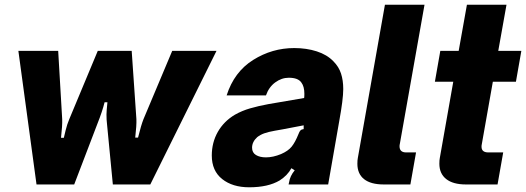

<svg xmlns="http://www.w3.org/2000/svg" viewBox="-20 -783 2233 815"><path d="M135 0 58 -567H227L244 -277Q245 -250 239 -198H251Q252 -203 258.5 -229.5Q265 -256 274 -277L395 -567H539L559 -277Q560 -250 554 -199H566Q579 -252 589 -277L711 -567H899L618 0H459L434 -259Q432 -274 432 -297Q432 -311 436 -349H424Q414 -309 394 -259L295 0Z M879 -123Q879 -178 904.5 -223Q930 -268 977 -296Q1007 -313 1041.5 -323Q1076 -333 1119 -341L1271 -367Q1272 -373 1272 -385Q1272 -416 1259 -433Q1245 -453 1206 -453Q1175 -453 1148 -433Q1121 -413 1109 -378H942Q974 -478 1054.5 -528.5Q1135 -579 1229 -579Q1281 -579 1324.5 -565Q1368 -551 1395 -523Q1418 -500 1427.5 -471Q1437 -442 1437 -405Q1437 -362 1420 -269L1373 0H1205L1207 -9Q1211 -36 1231 -60L1217 -69Q1200 -38 1167 -17Q1118 12 1038 12Q967 12 923 -23Q879 -58 879 -123ZM1173 -129Q1203 -142 1218 -160.5Q1233 -179 1247 -214Q1251 -225 1255.5 -229.5Q1260 -234 1269 -235V-251L1180 -234L1146 -228Q1118 -223 1101.5 -217Q1085 -211 1072 -201Q1050 -181 1050 -156Q1050 -135 1066.5 -125Q1083 -115 1109 -115Q1139 -115 1173 -129Z M1609 0Q1554 0 1525.5 -22.5Q1497 -45 1497 -88Q1497 -104 1499 -113L1614 -763H1782L1677 -171Q1676 -168 1676 -162Q1676 -136 1704 -136H1746L1722 0Z M1958 0Q1903 0 1874 -23Q1845 -46 1845 -88Q1845 -104 1847 -113L1904 -436H1826L1849 -567H1927L1962 -763H2130L2095 -567H2193L2170 -436H2072L2025 -170Q2024 -167 2024 -160Q2024 -136 2053 -136H2116L2092 0Z"/></svg>

Font: Open Sauce Sans Black Italic
Style: Regular
Weight: 900
Italic angle: -10°
Designer: Alfredo Marco Pradil
Foundry: Creative Sauce Fz LLC
Version: Version 1.477